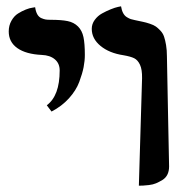

<svg xmlns="http://www.w3.org/2000/svg" viewBox="-20 -585 585 611"><path d="M144 -230 128.9 -250Q169.9 -280.3 169.9 -360.8Q169.9 -383.3 154.5 -396.2Q139.2 -409.2 112.8 -410.2Q62.5 -412.6 35.2 -431.9Q7.8 -451.2 7.8 -484.9Q7.8 -503.9 16.4 -519Q24.9 -534.2 37.4 -542Q49.8 -549.8 62.3 -554.7Q74.7 -559.6 83 -560.5L91.8 -562Q93.8 -548.3 98.6 -539.6Q103.5 -530.8 111.6 -527.3Q119.6 -523.9 125.5 -522.9Q131.3 -522 141.1 -522Q175.8 -522 195.6 -517.8Q215.3 -513.7 228.3 -500.7Q241.2 -487.8 245.6 -467Q250 -446.3 250 -410.2Q250 -391.6 246.1 -371.3Q242.2 -351.1 232.2 -324.2Q222.2 -297.4 199.5 -272.2Q176.8 -247.1 144 -230ZM421.9 5.9 432.1 -335.9Q432.6 -363.8 425.5 -378.9Q418.5 -394 407 -399.7Q395.5 -405.3 373 -409.2Q327.6 -416 299.8 -439Q272 -461.9 272 -493.2Q272 -508.8 281.5 -521.7Q291 -534.7 304.7 -542.2Q318.4 -549.8 332.3 -555.4Q346.2 -561 355.5 -563L365.2 -564.9Q367.2 -552.2 371.8 -543.5Q376.5 -534.7 383.8 -530.3Q391.1 -525.9 396.2 -524.2Q401.4 -522.5 409.2 -521Q427.2 -517.6 434.6 -515.6Q444.3 -513.7 456.8 -509.5Q469.2 -505.4 476.1 -500.5Q482.9 -495.6 490.7 -487.3Q498.5 -479 502.2 -468Q505.9 -457 508.5 -441.4Q511.2 -425.8 511.2 -405.8Q512.2 -346.7 514.6 -229.7Q517.1 -112.8 518.1 -55.2Q518.1 -40.5 512.7 -29.5Q507.3 -18.6 496.8 -12.2Q486.3 -5.9 476.6 -1.7Q466.8 2.4 453.9 3.9Q440.9 5.4 435.1 5.6Q429.2 5.9 421.9 5.9Z"/></svg>

Font: Linux Libertine G
Style: Bold
Weight: 700
Designer: Philipp H. Poll
Foundry: Philipp H. Poll
Version: Version 5.0.3